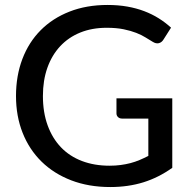

<svg xmlns="http://www.w3.org/2000/svg" viewBox="-20 -746 770 774"><path d="M674.5 -349.5V-69.5Q620 -30.5 558.5 -11.2Q497 8 424.5 8Q337.5 8 267.2 -19Q197 -46 147.5 -94.5Q98 -143 71.2 -210.5Q44.5 -278 44.5 -359Q44.5 -440.5 70.2 -508.2Q96 -576 144 -624.2Q192 -672.5 260.2 -699.2Q328.5 -726 413.5 -726Q456.5 -726 493.2 -719.5Q530 -713 561.5 -701Q593 -689 619.8 -672.2Q646.5 -655.5 669.5 -634.5L639 -586.5Q632 -575 620.5 -572Q609 -569 595.5 -577.5Q582.5 -585 566.8 -595Q551 -605 529.2 -613.5Q507.5 -622 478.5 -628Q449.5 -634 410 -634Q351 -634 303.5 -614.8Q256 -595.5 222.5 -559.5Q189 -523.5 171 -472.8Q153 -422 153 -359Q153 -293 172 -240.8Q191 -188.5 225.8 -152.2Q260.5 -116 310.2 -97Q360 -78 421.5 -78Q445.5 -78 466.2 -80.8Q487 -83.5 506 -88.5Q525 -93.5 542.8 -101Q560.5 -108.5 578 -117.5V-268H472Q462 -268 455.8 -274Q449.5 -280 449.5 -289V-349.5Z"/></svg>

Font: LatoLatin Medium
Style: Regular
Weight: 500
Designer: Lukasz Dziedzic with Adam Twardoch and Botio Nikoltchev
Foundry: tyPoland Lukasz Dziedzic
Version: Version 2.015; 2015-08-06; http://www.latofonts.com/